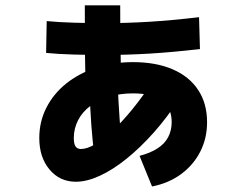

<svg xmlns="http://www.w3.org/2000/svg" viewBox="-20 -672 920 717"><path d="M501.1 -90Q540 -100 567.2 -117.2Q594.4 -134.4 607.8 -159.4Q621.1 -184.4 621.1 -216.7Q621.1 -268.9 584.4 -296.1Q547.8 -323.3 476.7 -323.3Q428.9 -323.3 388.3 -311.1Q347.8 -298.9 317.8 -276.7Q287.8 -254.4 271.7 -223.3Q255.6 -192.2 255.6 -156.7Q255.6 -134.4 262.2 -125Q268.9 -115.6 282.2 -115.6Q305.6 -115.6 336.1 -133.9Q366.7 -152.2 401.7 -185Q436.7 -217.8 475.6 -265.6Q514.4 -313.3 552.2 -372.2L647.8 -301.1Q604.4 -233.3 553.9 -176.7Q503.3 -120 452.2 -78.9Q401.1 -37.8 352.8 -15.6Q304.4 6.7 263.3 6.7Q203.3 6.7 165 -38.9Q126.7 -84.4 126.7 -156.7Q126.7 -217.8 153.3 -270Q180 -322.2 227.2 -360Q274.4 -397.8 337.8 -418.9Q401.1 -440 476.7 -440Q562.2 -440 624.4 -413.3Q686.7 -386.7 720 -336.1Q753.3 -285.6 753.3 -215.6Q753.3 -155.6 727.8 -105.6Q702.2 -55.6 656.1 -21.7Q610 12.2 547.8 24.4ZM333.3 -84.4Q325.6 -142.2 321.1 -203.9Q316.7 -265.6 314.4 -337.8H301.1Q297.8 -402.2 297.2 -479.4Q296.7 -556.7 296.7 -652.2H428.9Q428.9 -567.8 430 -496.7Q431.1 -425.6 432.2 -366.7H418.9Q422.2 -291.1 426.7 -227.8Q431.1 -164.4 436.7 -103.3ZM152.2 -474.4 154.4 -593.3Q198.9 -588.9 257.8 -587.2Q316.7 -585.6 371.1 -585.6Q452.2 -585.6 535.6 -590.6Q618.9 -595.6 723.3 -607.8L726.7 -488.9Q622.2 -476.7 536.7 -471.7Q451.1 -466.7 370 -466.7Q315.6 -466.7 255.6 -468.3Q195.6 -470 152.2 -474.4Z"/></svg>

Font: Paperlogy 8 ExtraBold
Style: Regular
Weight: 800
Designer: redesigned by Lee Juim, glyphs from Gmarket Sans & Montserrat
Foundry: PT&
Version: Version 1.001